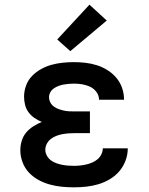

<svg xmlns="http://www.w3.org/2000/svg" viewBox="-20 -794 640 822"><path d="M297 8Q271 8 245 5.5Q219 3 193.5 -4Q168 -11 145 -23.5Q122 -36 104 -55Q86 -74 76.5 -99.5Q67 -125 67 -151Q67 -171 73 -191Q79 -211 92 -226.5Q105 -242 122.5 -253Q140 -264 159 -272Q142 -279 127.5 -289Q113 -299 102.5 -313Q92 -327 87.5 -344.5Q83 -362 83 -380Q83 -404 91.5 -427.5Q100 -451 117 -468.5Q134 -486 155.5 -498Q177 -510 200.5 -516.5Q224 -523 248.5 -525.5Q273 -528 297 -528Q322 -528 347 -525Q372 -522 395.5 -514.5Q419 -507 440.5 -493.5Q462 -480 478 -461Q494 -442 502.5 -418Q511 -394 511 -369Q511 -369 511 -368Q511 -367 511 -367H404Q404 -367 404 -367Q404 -367 404 -367Q404 -385 393 -400Q382 -415 366 -422.5Q350 -430 332.5 -433Q315 -436 297 -436Q286 -436 274.5 -435Q263 -434 252 -432Q241 -430 230.5 -426Q220 -422 210.5 -415.5Q201 -409 195.5 -399Q190 -389 190 -378Q190 -378 190 -378Q190 -378 190 -378Q190 -366 195.5 -355.5Q201 -345 210.5 -338Q220 -331 231 -327Q242 -323 253.5 -320.5Q265 -318 276.5 -317.5Q288 -317 300 -317H365V-224H300Q287 -224 273.5 -223Q260 -222 246.5 -219.5Q233 -217 220.5 -212Q208 -207 197.5 -199Q187 -191 180.5 -178.5Q174 -166 174 -153Q174 -140 180.5 -128Q187 -116 197.5 -108Q208 -100 220.5 -95.5Q233 -91 245.5 -88.5Q258 -86 271 -85Q284 -84 297 -84Q311 -84 324 -85.5Q337 -87 350 -90Q363 -93 375.5 -98.5Q388 -104 398 -112.5Q408 -121 414 -133.5Q420 -146 420 -159H527Q527 -159 527 -158.5Q527 -158 527 -158Q527 -132 517.5 -106.5Q508 -81 491 -61Q474 -41 450.5 -27Q427 -13 402 -5.5Q377 2 350.5 5Q324 8 297 8ZM281 -575 225 -625 363 -774 437 -706Z"/></svg>

Font: Zed Mono Semibold Extended
Style: Regular
Weight: 600
Width: 7
Monospace: yes
Designer: Belleve Invis
Foundry: Belleve Invis
Version: Version 1.0.0; ttfautohint (v1.8.4)